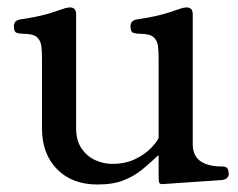

<svg xmlns="http://www.w3.org/2000/svg" viewBox="-20 -480 636 512"><path d="M240 12Q172 12 132 -29Q92 -70 92 -137V-322Q92 -340 90.5 -355.5Q89 -371 79 -380.5Q69 -390 41 -390Q32 -390 24.5 -392.5Q17 -395 17 -410Q17 -425 33 -428Q79 -435 103.5 -442Q128 -449 141 -454Q154 -459 164 -460Q172 -461 177.5 -457Q183 -453 183 -441V-138Q183 -105 197.5 -84Q212 -63 234 -53Q256 -43 279 -43Q314 -43 340 -55.5Q366 -68 382 -84.5Q398 -101 403 -112V-322Q403 -340 401.5 -355.5Q400 -371 390 -380.5Q380 -390 352 -390Q343 -390 335.5 -392.5Q328 -395 328 -410Q328 -425 344 -428Q390 -435 414.5 -442Q439 -449 452 -454Q465 -459 475 -460Q483 -461 488.5 -457Q494 -453 494 -441V-95Q494 -36 573 -36Q584 -36 587 -30Q590 -24 590 -17Q590 -3 573 0L412 11Q405 11 404 5Q403 -1 403 -9V-65H401Q382 -47 360.5 -29Q339 -11 310.5 0.5Q282 12 240 12Z"/></svg>

Font: Alice
Style: Regular
Weight: 400
Designer: Ksenia Yerulevich
Foundry: Cyreal (http://www.cyreal.org/)
Version: Version 2.003; ttfautohint (v1.8.3)